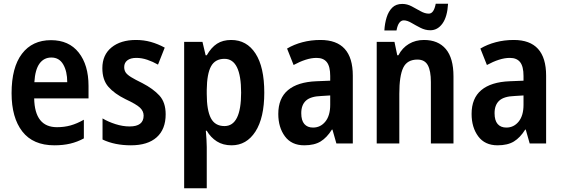

<svg xmlns="http://www.w3.org/2000/svg" viewBox="-20 -768 3007 1028"><path d="M253 -553Q349 -553 401.5 -486.5Q454 -420 454 -308V-241H163Q166 -87 285 -87Q324 -87 358 -96.5Q392 -106 429 -127V-27Q394 -8 356 1Q318 10 271 10Q157 10 99.5 -64Q42 -138 42 -269Q42 -407 97.5 -480Q153 -553 253 -553ZM255 -460Q215 -460 191.5 -427.5Q168 -395 164 -328H340Q340 -386 318.5 -423Q297 -460 255 -460Z M867 -156Q867 -76 819 -33Q771 10 681 10Q594 10 529 -21V-134Q559 -116 598 -103.5Q637 -91 674 -91Q749 -91 749 -149Q749 -173 729.5 -191.5Q710 -210 652 -237Q593 -266 560.5 -303Q528 -340 528 -403Q528 -474 577 -514Q626 -554 708 -554Q750 -554 787.5 -543.5Q825 -533 862 -513L826 -422Q798 -438 768.5 -448Q739 -458 710 -458Q679 -458 662 -445Q645 -432 645 -409Q645 -392 653 -380Q661 -368 682 -355Q703 -342 742 -323Q800 -293 833.5 -256.5Q867 -220 867 -156Z M1218 -554Q1301 -554 1348 -481.5Q1395 -409 1395 -272Q1395 -137 1347.5 -63.5Q1300 10 1220 10Q1174 10 1141 -11Q1108 -32 1087 -68H1082Q1084 -44 1085.5 -21.5Q1087 1 1087 19V240H966V-544H1064L1081 -472H1087Q1111 -514 1142 -534Q1173 -554 1218 -554ZM1182 -453Q1132 -453 1110 -413Q1088 -373 1087 -287V-265Q1087 -178 1109 -135.5Q1131 -93 1182 -93Q1271 -93 1271 -272Q1271 -453 1182 -453Z M1696 -554Q1869 -554 1869 -363V0H1781L1760 -74H1757Q1730 -31 1696.5 -10.5Q1663 10 1609 10Q1541 10 1505.5 -38Q1470 -86 1470 -158Q1470 -242 1522 -285.5Q1574 -329 1674 -333L1748 -336V-361Q1748 -412 1730 -435Q1712 -458 1675 -458Q1647 -458 1616 -448Q1585 -438 1552 -420L1517 -508Q1554 -530 1599.5 -542Q1645 -554 1696 -554ZM1700 -254Q1643 -252 1618 -229Q1593 -206 1593 -162Q1593 -123 1609.5 -104Q1626 -85 1656 -85Q1696 -85 1722 -117Q1748 -149 1748 -207V-257Z M2250 -554Q2326 -554 2367 -505.5Q2408 -457 2408 -359V0H2287V-329Q2287 -389 2270.5 -419Q2254 -449 2215 -449Q2160 -449 2139 -405.5Q2118 -362 2118 -266V0H1997V-544H2092L2107 -472H2113Q2134 -512 2169.5 -533Q2205 -554 2250 -554ZM2038 -605Q2040 -642 2050 -674.5Q2060 -707 2080 -727Q2100 -747 2134 -747Q2160 -747 2184.5 -734Q2209 -721 2232 -708Q2255 -695 2276 -695Q2303 -695 2313 -748H2379Q2375 -678 2349 -642Q2323 -606 2284 -606Q2257 -606 2231.5 -619Q2206 -632 2183 -645.5Q2160 -659 2142 -659Q2128 -659 2118 -646Q2108 -633 2103 -605Z M2731 -554Q2904 -554 2904 -363V0H2816L2795 -74H2792Q2765 -31 2731.5 -10.5Q2698 10 2644 10Q2576 10 2540.5 -38Q2505 -86 2505 -158Q2505 -242 2557 -285.5Q2609 -329 2709 -333L2783 -336V-361Q2783 -412 2765 -435Q2747 -458 2710 -458Q2682 -458 2651 -448Q2620 -438 2587 -420L2552 -508Q2589 -530 2634.5 -542Q2680 -554 2731 -554ZM2735 -254Q2678 -252 2653 -229Q2628 -206 2628 -162Q2628 -123 2644.5 -104Q2661 -85 2691 -85Q2731 -85 2757 -117Q2783 -149 2783 -207V-257Z"/></svg>

Font: Noto Sans Bengali Condensed SemiBold
Style: Regular
Weight: 600
Width: 3
Designer: Joana Ranito - Universal Thirst; Jelle Bosma - Monotype Design Team
Foundry: Universal Thirst ehf.
Version: Version 3.000; ttfautohint (v1.8.4.7-5d5b)